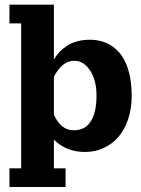

<svg xmlns="http://www.w3.org/2000/svg" viewBox="-20 -625 589 802"><path d="M354.5 -459Q411.6 -459 451.4 -430.1Q491.2 -401.1 510.6 -348.9Q530 -296.6 530 -224.4Q530 -171.4 515.4 -127.3Q500.7 -83.3 474.9 -53.3Q449 -23.4 413.2 -6.8Q377.4 9.8 335.4 9.8Q256.8 9.8 205.1 -41.7V78.1H253.9V156.2H19.5V78.1H68.4V-527.3H19.5V-605.5H205.1V-376Q215.1 -393.3 228.5 -407.7Q241.9 -422.1 260.1 -434Q278.3 -445.8 302.5 -452.4Q326.7 -459 354.5 -459ZM205.1 -146.2Q218 -116.2 238.8 -98.5Q259.5 -80.8 287.8 -80.8Q336.2 -80.8 359.6 -118.7Q383.1 -156.5 383.1 -226.1Q383.1 -291.3 355.8 -331.2Q328.6 -371.1 291 -371.1Q264.2 -371.1 243.8 -354.6Q223.4 -338.1 205.1 -305.4Z"/></svg>

Font: Orelega One
Style: Regular
Weight: 400
Version: Version 1.1 ; ttfautohint (v1.8.3)